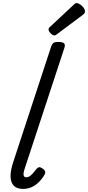

<svg xmlns="http://www.w3.org/2000/svg" viewBox="-20 -1206 569 1241"><path d="M129 15Q71 15 54.5 -29.5Q38 -74 65 -157L310 -903Q317 -923 326.5 -929Q336 -935 355 -935Q386 -935 394.5 -925.5Q403 -916 396 -896L137 -108Q130 -85 133 -72.5Q136 -60 150 -60Q161 -60 171 -66.5Q181 -73 192 -85Q203 -97 215 -113Q223 -123 231.5 -125Q240 -127 253 -118Q269 -108 271.5 -98Q274 -88 268 -77Q251 -48 229 -27Q207 -6 182.5 4.5Q158 15 129 15ZM332 -977Q321 -977 307.5 -990.5Q294 -1004 294 -1014Q294 -1019 295 -1022.5Q296 -1026 303 -1032L456 -1175Q461 -1180 465 -1183Q469 -1186 475 -1186Q485 -1186 498 -1177.5Q511 -1169 520 -1156.5Q529 -1144 529 -1134Q529 -1127 527 -1122Q525 -1117 514 -1109L351 -987Q345 -983 340.5 -980Q336 -977 332 -977Z"/></svg>

Font: Playwrite DE LA
Style: Regular
Weight: 400
Designer: Veronika Burian, José Scaglione
Foundry: TypeTogether
Version: Version 1.002